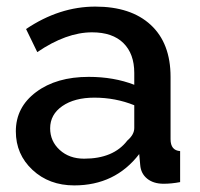

<svg xmlns="http://www.w3.org/2000/svg" viewBox="-20 -552 605 582"><path d="M205 10Q129 10 78.5 -37Q28 -84 28 -154Q28 -227 89.5 -273Q151 -319 249 -319Q325 -319 387 -295V-331Q387 -389 354 -421.5Q321 -454 259 -454Q181 -454 93 -394L59 -464Q160 -532 269 -532Q377 -532 437 -476.5Q497 -421 497 -319V-130Q497 -96 526 -94V0Q500 5 476 5Q445 5 426 -10.5Q407 -26 405 -52L402 -85Q329 10 205 10ZM235 -71Q324 -71 366 -126Q387 -144 387 -164V-233Q330 -256 266 -256Q206 -256 169 -230.5Q132 -205 132 -163Q132 -124 161 -97.5Q190 -71 235 -71Z"/></svg>

Font: Raleway
Style: Regular
Weight: 600
Designer: Matt McInerney, Pablo Impallari, Rodrigo Fuenzalida
Foundry: Matt McInerney, Pablo Impallari, Rodrigo Fuenzalida
Version: Version 1.000;PS 001.001;hotconv 1.0.56; ttfautohint (v1.5)